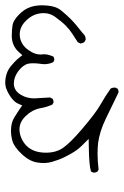

<svg xmlns="http://www.w3.org/2000/svg" viewBox="107 -359 464 718"><g transform="rotate(-90 339.0 0.0)"><path d="M64 136.7Q97.2 132.8 121.3 132.8Q145.5 132.8 163.1 134.8Q207 140.6 256.1 164.6Q305.2 188.5 329.1 200Q353 211.4 353 211.4Q360.8 211.4 366.2 208L370.6 199.2Q370.6 198.7 370.6 198.2Q370.6 188.5 367.2 182.1Q338.4 161.6 306.9 143.8Q275.4 126 213.4 73.2Q163.6 30.3 145.5 4.4Q127 -22 127 -60.1Q127 -107.9 153.8 -133.8Q176.8 -155.3 206.5 -158.7Q210.4 -159.2 214.4 -159.2Q241.7 -159.2 263.7 -136.2Q287.6 -111.8 293.5 -80.6Q297.4 -57.1 307.1 -36.1L314.9 -31.7Q323.2 -31.7 328.6 -35.2L333.5 -44.9Q332.5 -68.4 331.3 -84Q330.1 -99.6 330.1 -104Q330.1 -131.3 342.8 -152.8Q358.4 -180.2 385.7 -180.2Q409.7 -180.2 432.6 -163.1Q456.1 -145 460 -125.5Q461.4 -118.7 461.4 -107.2Q461.4 -95.7 459.7 -83.7Q458 -71.8 458 -65.9Q458 -49.3 465.3 -33.2L473.1 -28.8Q481 -28.8 486.3 -32.2Q495.1 -52.2 495.1 -66.4Q495.1 -69.8 494.6 -73.2Q494.1 -76.7 494.1 -80.6Q494.1 -102.5 510.3 -125Q529.3 -152.8 560.1 -157.7Q564.9 -158.2 570.3 -158.2Q597.2 -158.2 620.1 -135.3Q648.9 -106.9 648.9 -68.8Q648.9 -45.4 635.7 -26.9Q617.2 -1 602.1 13.9Q586.9 28.8 571.5 38.6Q556.2 48.3 540.5 58.6Q537.1 64 535.2 69.8Q537.1 78.1 540.5 83.5L549.8 88.4Q550.3 88.4 550.8 88.4Q563.5 88.4 572.3 79.1L573.7 77.6Q609.9 49.3 626.5 32.7Q643.1 16.1 658.9 -3.4Q674.8 -22.9 677.2 -55.7Q678.2 -64.9 678.2 -73.2Q678.2 -97.2 672.4 -115.7Q665 -140.1 643.1 -161.4Q621.1 -182.6 604 -185.1Q584 -188 564.5 -188Q526.4 -188 502 -160.2L491.7 -148.4L481.9 -160.6Q469.2 -176.3 450.4 -191.7Q431.6 -207 406.7 -210.9Q397.9 -212.4 390.1 -212.4Q375.5 -212.4 363.8 -207.5Q344.7 -199.7 329.6 -187.5Q315.4 -176.3 310.1 -163.6L303.7 -148.9L290.5 -158.2Q274.9 -168.5 257.8 -179.2Q238.3 -190.9 209 -190.9Q191.4 -190.9 172.4 -186Q148.9 -179.7 121.6 -150.4Q94.2 -121.1 90.3 -91.8Q88.4 -79.6 88.4 -72.8Q88.4 -65.9 88.4 -63Q89.4 -49.3 92.8 -37.1Q100.1 -11.7 110.1 8.5Q120.1 28.8 130.1 44.9Q140.1 61 156.7 77.6L178.7 99.6L147.5 100.1Q78.1 101.1 56.6 108.4L52.2 117.7Q52.2 125.5 56.2 132.3Z"/></g></svg>

Font: NaikaiFont
Style: ExtraLight
Weight: 200
Version: Version 1.89